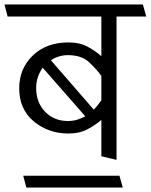

<svg xmlns="http://www.w3.org/2000/svg" viewBox="-31 -700 675 860"><path d="M423 0V-163Q398 -141 362 -121.5Q326 -102 276 -102Q185 -102 120 -156.5Q55 -211 55 -305Q55 -392 115.5 -451Q176 -510 276 -510Q326 -510 362 -490.5Q398 -471 423 -448V-626H3L-11 -680H609L624 -626H491V16ZM423 -360Q403 -388 369 -420.5Q335 -453 273 -453Q252 -453 232.5 -447Q213 -441 197 -430L389 -209Q399 -219 407.5 -230Q416 -241 423 -251ZM160 -397Q147 -378 139 -355.5Q131 -333 131 -306Q131 -241 171 -199.5Q211 -158 273 -158Q296 -158 315.5 -164Q335 -170 351 -179ZM519 140H87L73 87H504Z"/></svg>

Font: Palanquin Light
Style: Regular
Weight: 300
Designer: Pria Ravichandran
Version: Version 1.0.4